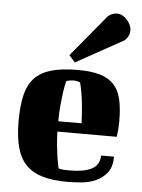

<svg xmlns="http://www.w3.org/2000/svg" viewBox="-52 -744 590 796"><g transform="rotate(5 243.0 -346.5)"><path d="M262 -456Q317 -456 353 -445.5Q389 -435 411 -412Q433 -389 442 -351.5Q451 -314 451 -259Q451 -242 450 -229.5Q449 -217 448 -209Q447 -199 446 -194H199Q200 -160 203 -132.5Q206 -105 209 -85Q213 -61 217 -43Q220 -41 226 -40Q231 -39 240.5 -38.5Q250 -38 265 -38Q290 -38 312.5 -41.5Q335 -45 352 -53Q369 -61 378.5 -75.5Q388 -90 388 -111H442Q442 -69 423.5 -45Q405 -21 377.5 -8.5Q350 4 318 7Q286 10 258 10Q197 10 154.5 -2.5Q112 -15 85.5 -42.5Q59 -70 47 -114.5Q35 -159 35 -223Q35 -287 45.5 -331.5Q56 -376 82 -403.5Q108 -431 151.5 -443.5Q195 -456 262 -456ZM217 -405Q212 -383 208 -357Q205 -334 202 -303.5Q199 -273 199 -237H296Q294 -279 291 -310.5Q288 -342 284 -363Q280 -388 275 -405Q272 -406 268 -408Q264 -409 258.5 -410Q253 -411 246 -411Q239 -411 234 -410Q229 -409 225 -408Q221 -406 217 -405ZM366 -689Q383 -703 403 -703Q414 -703 425 -697.5Q436 -692 444.5 -682.5Q453 -673 458.5 -661.5Q464 -650 464 -638Q464 -613 443 -595L246 -486L221 -514Z"/></g></svg>

Font: Bigshot One
Style: Regular
Weight: 400
Designer: Gesine Todt
Foundry: Gesine Todt
Version: Version 1.001